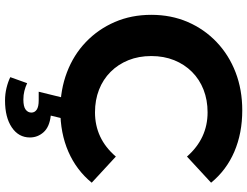

<svg xmlns="http://www.w3.org/2000/svg" viewBox="-130 -622 984 764"><g transform="rotate(90 362.0 -240.0)"><path d="M418 12Q337 12 267.5 -14.5Q198 -41 147 -90Q96 -139 67.5 -205Q39 -271 39 -350Q39 -429 67.5 -495Q96 -561 147.5 -610Q199 -659 268 -685.5Q337 -712 419 -712Q510 -712 583.5 -680.5Q657 -649 707 -588L603 -492Q567 -533 523 -553.5Q479 -574 427 -574Q378 -574 337 -558Q296 -542 266 -512Q236 -482 219.5 -441Q203 -400 203 -350Q203 -300 219.5 -259Q236 -218 266 -188Q296 -158 337 -142Q378 -126 427 -126Q479 -126 523 -146.5Q567 -167 603 -209L707 -113Q657 -52 583.5 -20Q510 12 418 12ZM380 232Q354 232 329.5 226Q305 220 287 211L311 144Q326 151 342 155Q358 159 376 159Q404 159 416 150Q428 141 428 127Q428 114 416.5 106Q405 98 379 98H345L371 -8H454L440 50Q485 55 506 78.5Q527 102 527 133Q527 178 487 205Q447 232 380 232Z"/></g></svg>

Font: Montserrat Thin
Style: Bold
Weight: 700
Version: Version 9.000